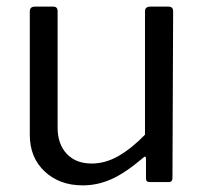

<svg xmlns="http://www.w3.org/2000/svg" viewBox="-20 -550 619 580"><path d="M418 -143V-516Q418 -530 434 -530H489Q503 -530 503 -516L501 -13Q501 0 490 0H432Q421 0 421 -11V-70Q421 -82 412 -73Q358 -27 316 -8.5Q274 10 230 10Q160 10 115 -32Q70 -74 70 -143V-515Q70 -530 85 -530H141Q154 -530 154 -516V-165Q154 -115 181.5 -85.5Q209 -56 257 -56Q298 -56 337.5 -78.5Q377 -101 418 -143Z"/></svg>

Font: Libre Franklin
Style: Regular
Weight: 400
Designer: Pablo Impallari, Rodrigo Fuenzalida
Foundry: Impallari Type
Version: Version 1.002; ttfautohint (v1.5)